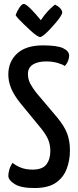

<svg xmlns="http://www.w3.org/2000/svg" viewBox="-20 -939 393 969"><path d="M153 10Q86 10 54 -10Q22 -30 22 -52Q22 -66 27.5 -84.5Q33 -103 44 -117Q60 -103 85.5 -93Q111 -83 144 -83Q194 -83 214 -109Q234 -135 234 -177Q234 -209 222.5 -236Q211 -263 180 -300L83 -418Q49 -461 35.5 -495Q22 -529 22 -563Q22 -628 66.5 -669Q111 -710 197 -710Q269 -710 299 -695.5Q329 -681 329 -658Q329 -647 324 -633Q319 -619 307 -606Q298 -613 272 -621Q246 -629 213 -629Q170 -629 145.5 -613Q121 -597 121 -566Q121 -540 132 -518.5Q143 -497 164 -470L268 -347Q306 -301 319.5 -263.5Q333 -226 333 -180Q333 -130 316.5 -86.5Q300 -43 261.5 -16.5Q223 10 153 10ZM183 -752Q177 -752 164 -760.5Q151 -769 135.5 -783.5Q120 -798 104 -813Q88 -828 76 -841Q64 -854 59 -862Q65 -881 77.5 -900Q90 -919 100 -919Q106 -919 116.5 -911Q127 -903 139 -890.5Q151 -878 162 -865.5Q173 -853 179.5 -845Q186 -837 186 -837Q204 -864 220.5 -881.5Q237 -899 247.5 -907.5Q258 -916 258 -916Q275 -907 284.5 -896.5Q294 -886 294 -876Q294 -869 284.5 -854.5Q275 -840 260 -822.5Q245 -805 229.5 -788.5Q214 -772 201 -762Q188 -752 183 -752Z"/></svg>

Font: Yanone Kaffeesatz Medium
Style: Regular
Weight: 500
Designer: Yanone (Cyrillic: Daniel Pouzeot, Huerta Tipografica, and Cyreal)
Foundry: Yanone
Version: Version 2.003